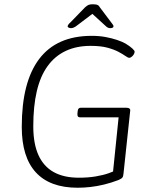

<svg xmlns="http://www.w3.org/2000/svg" viewBox="-20 -874 712 900"><path d="M344 6Q214 6 148 -66Q82 -138 82 -279Q82 -385 102.5 -464.5Q123 -544 164 -598Q205 -652 266.5 -679Q328 -706 410 -706Q445 -706 474.5 -700.5Q504 -695 528 -687Q552 -679 568 -670Q588 -658 599.5 -647.5Q611 -637 611 -632Q611 -628 609 -623Q607 -618 603 -613.5Q599 -609 594.5 -606Q590 -603 586 -603Q580 -603 568 -611.5Q556 -620 535.5 -631Q515 -642 483.5 -650.5Q452 -659 405 -659Q338 -659 287.5 -635Q237 -611 203 -564Q169 -517 152.5 -446.5Q136 -376 136 -282Q136 -201 160 -147.5Q184 -94 231.5 -67.5Q279 -41 349 -41Q393 -41 428.5 -47Q464 -53 489.5 -62Q515 -71 531 -80L507 -41L536 -324H355Q348 -324 345 -328.5Q342 -333 343 -342L344 -352Q345 -369 359 -369H572Q582 -369 587 -365Q592 -361 590 -352L559 -61Q558 -47 553.5 -41.5Q549 -36 535 -30Q501 -17 468 -9Q435 -1 404 2.5Q373 6 344 6ZM313 -742Q307 -742 302 -744.5Q297 -747 297 -750Q297 -754 301 -759.5Q305 -765 313 -772L379 -840Q388 -848 395 -851Q402 -854 415 -854Q424 -854 429.5 -853Q435 -852 439.5 -849.5Q444 -847 447 -841L499 -772Q504 -765 508 -760Q512 -755 512 -751Q512 -746 507.5 -744Q503 -742 496 -742Q490 -742 484.5 -745Q479 -748 471 -756L413 -809L343 -756Q333 -748 326 -745Q319 -742 313 -742Z"/></svg>

Font: Asap ExtraLight
Style: Italic
Weight: 250
Italic angle: -6°
Version: Version 3.001